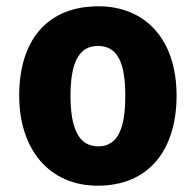

<svg xmlns="http://www.w3.org/2000/svg" viewBox="-20 -580 623 610"><path d="M541 -276C541 -458 439 -560 293 -560C129 -560 41 -451 41 -276C41 -105 137 10 290 10C455 10 541 -106 541 -276ZM204 -276C204 -380 230 -434 291 -434C354 -434 378 -380 378 -276C378 -171 354 -115 292 -115C230 -115 204 -172 204 -276Z"/></svg>

Font: Noto Sans Lao Looped SemiCondensed ExtraBold
Style: Regular
Weight: 800
Width: 4
Designer: Mark Frömberg, Ben Mitchell
Foundry: The Fontpad Ltd
Version: Version 1.002